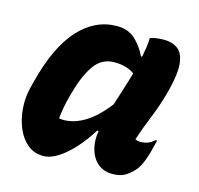

<svg xmlns="http://www.w3.org/2000/svg" viewBox="-87 -645 775 749"><g transform="rotate(15 300.0 -270.0)"><path d="M297 -552Q344 -552 372.5 -524.5Q401 -497 417 -462H422Q426 -482 429 -503Q432 -524 432 -540Q456 -548 487 -548Q521 -548 543 -532Q565 -516 570 -477Q575 -438 558 -369Q542 -305 519 -249Q496 -193 480 -144Q489 -139 503 -139Q516 -139 529 -143.5Q542 -148 557 -161H563Q562 -154 559.5 -146Q557 -138 555 -129Q548 -98 537 -71Q526 -44 512 -29Q494 -10 475.5 0Q457 10 428 10Q392 10 368.5 -10Q345 -30 335.5 -64Q326 -98 333 -138H327Q302 -97 271.5 -63Q241 -29 209.5 -8.5Q178 12 149 12Q111 12 84.5 -10.5Q58 -33 43 -69.5Q28 -106 25 -147.5Q22 -189 31 -227L38 -255Q76 -406 142.5 -479Q209 -552 297 -552ZM171 -146Q176 -145 180.5 -144.5Q185 -144 189 -144Q232 -144 275.5 -170.5Q319 -197 363 -254Q373 -287 384 -320.5Q395 -354 405 -390Q374 -413 324 -413Q273 -413 243 -370.5Q213 -328 193 -255L188 -237Q181 -211 177 -188Q173 -165 171 -146Z"/></g></svg>

Font: Recursive Sn Csl St XBd
Style: Italic
Weight: 800
Italic angle: -15°
Version: Version 1.079;hotconv 1.0.112;makeotfexe 2.5.65598; ttfautoh